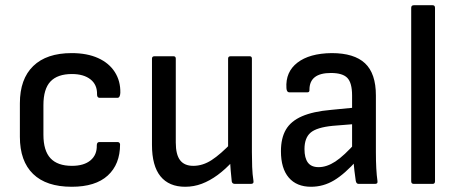

<svg xmlns="http://www.w3.org/2000/svg" viewBox="-20 -703 1751 734"><path d="M254 11Q157 11 106.5 -38Q56 -87 56 -180V-308Q56 -401 107 -450.5Q158 -500 254 -500Q313 -500 355 -481Q397 -462 419 -427.5Q441 -393 440 -348Q439 -329 429 -329H361Q351 -329 351 -342Q352 -379 326 -399.5Q300 -420 255 -420Q200 -420 173 -391.5Q146 -363 146 -301V-188Q146 -127 173 -98Q200 -69 255 -69Q301 -69 326 -90Q351 -111 350 -147Q350 -160 360 -160H429Q438 -160 439 -151Q439 -75 392 -32Q345 11 254 11Z M688 11Q626 11 593.5 -29Q561 -69 561 -149V-479Q561 -488 571 -488H643Q652 -488 652 -479V-158Q652 -112 668.5 -90.5Q685 -69 719 -69Q755 -69 789 -91Q823 -113 868 -160L871 -88Q842 -56 812 -34Q782 -12 751.5 -0.5Q721 11 688 11ZM878 0Q868 0 866 -9Q864 -29 862 -50.5Q860 -72 859 -93L852 -131V-479Q852 -488 862 -488H934Q943 -488 943 -479V-122Q943 -93 944 -65Q945 -37 949 -11Q951 0 939 0Z M1351 0Q1342 0 1340 -12Q1338 -24 1335 -49.5Q1332 -75 1331 -97L1326 -128V-338Q1326 -386 1308 -405Q1290 -424 1245 -424Q1163 -424 1163 -360Q1164 -350 1155 -350H1086Q1076 -350 1075 -366Q1071 -428 1117 -463.5Q1163 -499 1248 -500Q1334 -500 1375.5 -461Q1417 -422 1417 -338V-121Q1417 -87 1418.5 -59.5Q1420 -32 1423 -11Q1425 0 1414 0ZM1169 11Q1114 11 1084 -24Q1054 -59 1054 -125Q1054 -175 1073 -207.5Q1092 -240 1134.5 -258.5Q1177 -277 1246 -283L1339 -292V-229L1252 -222Q1191 -216 1167.5 -196Q1144 -176 1144 -133Q1144 -99 1157 -81.5Q1170 -64 1198 -64Q1229 -64 1262 -85.5Q1295 -107 1343 -161L1346 -92Q1298 -38 1257 -13.5Q1216 11 1169 11Z M1562 0Q1552 0 1552 -10V-673Q1552 -683 1562 -683H1634Q1643 -683 1643 -673V-10Q1643 0 1634 0Z"/></svg>

Font: Sofia Sans Semi Condensed Medium
Style: Regular
Weight: 500
Designer: Botio Nikoltchev, Ani Petrova
Foundry: lettersoup
Version: Version 4.100